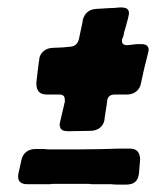

<svg xmlns="http://www.w3.org/2000/svg" viewBox="-20 -539 422 518"><path d="M224 -186C243 -186 259 -197 262 -216V-219L267 -251C268 -258 269 -263 269 -266C270 -278 277 -284 290 -284H323C342 -284 357 -296 360 -313L369 -354C372 -366 375 -379 379 -394C380 -398 381 -401 381 -405C381 -415 374 -420 361 -420H349L324 -417C317 -417 309 -419 309 -428C309 -431 309 -433 310 -434C313 -441 314 -445 315 -452C318 -463 322 -475 325 -488L326 -492C327 -497 328 -501 328 -503C328 -518 316 -519 304 -519C293 -518 284 -517 273 -517L240 -515C221 -514 208 -504 203 -484V-481L193 -434C190 -421 182 -414 170 -413L148 -411L124 -410C104 -410 89 -398 86 -381C86 -378 86 -376 85 -373L83 -358C83 -355 83 -353 82 -350L78 -315C78 -296 85 -284 106 -284H139C154 -284 155 -277 155 -265L143 -214C142 -209 141 -205 141 -204C141 -188 150 -185 165 -185ZM358 -108C358 -125 351 -138 332 -138H298C266 -137 241 -136 192 -136H112C108 -136 104 -136 101 -137H76C57 -137 42 -127 38 -108L30 -72C29 -69 29 -66 29 -62C29 -49 37 -42 54 -42H110C114 -42 118 -42 122 -43H219C224 -42 230 -42 235 -42H281C286 -41 292 -41 298 -41H321C342 -41 353 -51 355 -72Z"/></svg>

Font: Bangerz
Style: Bold
Weight: 700
Designer: vernon adams
Foundry: Vernon Adams
Version: Version 2.10;December 28, 2023;FontCreator 13.0.0.2683 64-bi